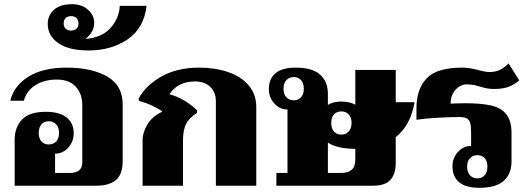

<svg xmlns="http://www.w3.org/2000/svg" viewBox="-20 -887 2532 917"><path d="M50 -219Q50 -279 85 -316Q120 -353 199 -353Q264 -353 298 -326Q332 -299 332 -250Q332 -211 306 -182Q280 -153 243 -153V-61H315Q341 -61 357 -73Q373 -85 373 -111V-388Q373 -438 342 -472.5Q311 -507 251 -507Q192 -507 149.5 -480.5Q107 -454 94 -406H29Q47 -478 116 -521Q185 -564 298 -564Q418 -564 492 -521.5Q566 -479 566 -388V-118Q566 -54 533.5 -27Q501 0 439 0H50ZM262 -252Q262 -279 248 -293.5Q234 -308 213 -308Q192 -308 178.5 -293.5Q165 -279 165 -252Q165 -225 178.5 -211Q192 -197 213 -197Q234 -197 248 -211Q262 -225 262 -252Z M208 -773Q208 -814 238 -840.5Q268 -867 324 -867Q371 -867 400.5 -840.5Q430 -814 430 -778Q430 -734 388 -701Q466 -707 507.5 -753Q549 -799 552 -859H680Q668 -753 590 -699.5Q512 -646 403 -646Q309 -646 258.5 -681Q208 -716 208 -773ZM355 -775Q355 -791 345.5 -800.5Q336 -810 319 -810Q303 -810 293.5 -800.5Q284 -791 284 -775Q284 -759 293.5 -750Q303 -741 319 -741Q336 -741 345.5 -750Q355 -759 355 -775Z M661 -217Q661 -255 684.5 -293.5Q708 -332 756 -354Q736 -369 705.5 -383Q675 -397 643 -405V-418Q679 -482 753.5 -523Q828 -564 931 -564Q1007 -564 1069 -543Q1131 -522 1167.5 -479.5Q1204 -437 1204 -375V0H1011V-404Q1011 -445 984.5 -471.5Q958 -498 911 -498Q830 -498 789 -437Q824 -428 859.5 -407Q895 -386 921 -360V-348Q883 -324 868.5 -294.5Q854 -265 854 -216V0H661Z M1870 -232V-107Q1870 -58 1845.5 -29Q1821 0 1760 0H1300V-61H1353V-364Q1316 -364 1290 -393Q1264 -422 1264 -461Q1264 -511 1296 -537.5Q1328 -564 1392 -564Q1472 -564 1509 -530.5Q1546 -497 1546 -439V-386Q1573 -402 1609 -402Q1649 -402 1677 -387V-553H1870V-399H1960Q1941 -288 1870 -232ZM1431 -463Q1431 -490 1417.5 -504.5Q1404 -519 1383 -519Q1362 -519 1348 -504.5Q1334 -490 1334 -463Q1334 -436 1348 -422Q1362 -408 1383 -408Q1404 -408 1417.5 -422Q1431 -436 1431 -463ZM1562 -300Q1562 -273 1575.5 -258.5Q1589 -244 1610 -244Q1631 -244 1645 -258.5Q1659 -273 1659 -300Q1659 -327 1645 -341Q1631 -355 1610 -355Q1589 -355 1575.5 -341Q1562 -327 1562 -300ZM1677 -127V-176Q1589 -177 1546 -206V-61H1609Q1643 -61 1660 -76.5Q1677 -92 1677 -127Z M2141 -93Q2141 -132 2167 -161Q2193 -190 2230 -190V-252Q2230 -283 2226 -298.5Q2222 -314 2210.5 -321Q2199 -328 2174 -328Q2137 -328 2076.5 -325Q2016 -322 1969 -315V-371Q1969 -461 2017.5 -512.5Q2066 -564 2187 -564Q2222 -564 2266 -552Q2297 -543 2319 -543Q2342 -543 2362.5 -551Q2383 -559 2409 -584L2460 -503Q2428 -477 2400.5 -469.5Q2373 -462 2339 -462Q2307 -462 2274 -473Q2271 -474 2252 -479Q2233 -484 2207 -484Q2192 -484 2174 -473.5Q2156 -463 2144 -442Q2132 -421 2132 -392L2155 -393Q2169 -394 2199 -394Q2277 -394 2324.5 -383.5Q2372 -373 2397.5 -342Q2423 -311 2423 -252V-115Q2423 -57 2386 -23.5Q2349 10 2269 10Q2205 10 2173 -16.5Q2141 -43 2141 -93ZM2308 -91Q2308 -118 2294.5 -132Q2281 -146 2260 -146Q2239 -146 2225 -132Q2211 -118 2211 -91Q2211 -64 2225 -49.5Q2239 -35 2260 -35Q2281 -35 2294.5 -49.5Q2308 -64 2308 -91Z"/></svg>

Font: Trirong Black
Style: Regular
Weight: 900
Designer: Katatrad Team
Foundry: CadsonDemak
Version: Version 1.001